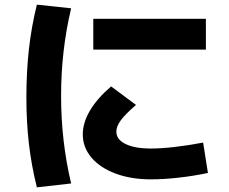

<svg xmlns="http://www.w3.org/2000/svg" viewBox="-20 -764 978 821"><path d="M334 -189.5Q334 -238.8 364.3 -290.5Q394.5 -342.3 455.1 -394.5L561.5 -315.4Q516.1 -275.9 496.8 -250Q477.5 -224.1 477.5 -201.2Q477.5 -167.5 516.8 -148.2Q556.2 -128.9 625 -128.9Q712.4 -128.9 848.6 -154.3L869.1 -24.4Q806.2 -11.2 742.9 -4.2Q679.7 2.9 625 2.9Q540.5 2.9 474.4 -21.7Q408.2 -46.4 371.1 -90.1Q334 -133.8 334 -189.5ZM378.9 -683.6H860.4V-551.8H378.9ZM92.8 -346.7Q92.8 -456.1 103.5 -552.7Q114.3 -649.4 137.7 -744.1L284.2 -728.5Q241.2 -547.9 241.2 -353.5Q241.2 -160.2 284.2 20.5L137.7 37.1Q114.3 -56.6 103.5 -149.9Q92.8 -243.2 92.8 -346.7Z"/></svg>

Font: Pretendard ExtraBold
Style: Regular
Weight: 800
Designer: Base glyphs from Inter by Rasmus Andersson; Hangeul glyphs from Noto Sans CJK(Source Han Sans) by Jang Soo-young and Kan
Foundry: Kil Hyung-jin
Version: Version 1.309